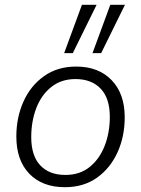

<svg xmlns="http://www.w3.org/2000/svg" viewBox="-20 -771 587 799"><path d="M250 8Q156 8 102 -48Q48 -104 48 -203Q48 -282 77.5 -348Q107 -414 163 -454Q219 -494 297 -494Q390 -494 444.5 -437.5Q499 -381 499 -283Q499 -203 469 -137Q439 -71 383.5 -31.5Q328 8 250 8ZM252 -43Q312 -43 353 -76Q394 -109 415.5 -164Q437 -219 437 -285Q437 -362 399 -402Q361 -442 294 -442Q235 -442 193.5 -409Q152 -376 131 -321Q110 -266 110 -200Q110 -123 147.5 -83Q185 -43 252 -43ZM365 -550 439 -751H500L401 -550ZM247 -550 321 -751H382L283 -550Z"/></svg>

Font: Nunito Sans Light
Style: Italic
Weight: 300
Italic angle: -9°
Designer: Vernon Adams
Foundry: Vernon Adams
Version: Version 3.006; ttfautohint (v1.8.3)